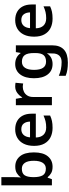

<svg xmlns="http://www.w3.org/2000/svg" viewBox="903 -1704 1040 2887"><g transform="rotate(-90 1423.5 -260.0)"><path d="M204 -580Q204 -547 202.5 -517.5Q201 -488 199 -471H204Q227 -505 265 -528Q303 -551 364 -551Q459 -551 517.5 -480.5Q576 -410 576 -271Q576 -132 517 -61Q458 10 361 10Q300 10 263.5 -12Q227 -34 204 -63H195L173 0H81V-760H204ZM330 -452Q260 -452 232.5 -410.5Q205 -369 204 -283V-272Q204 -184 231.5 -137.5Q259 -91 332 -91Q389 -91 419.5 -138Q450 -185 450 -273Q450 -362 419 -407Q388 -452 330 -452Z M923 -552Q996 -552 1048.5 -522.5Q1101 -493 1129.5 -438Q1158 -383 1158 -306V-242H800Q802 -167 841 -126.5Q880 -86 951 -86Q1003 -86 1044.5 -96Q1086 -106 1130 -126V-27Q1090 -8 1047.5 1Q1005 10 945 10Q865 10 804 -20.5Q743 -51 708.5 -113Q674 -175 674 -267Q674 -359 705.5 -422.5Q737 -486 793 -519Q849 -552 923 -552ZM923 -460Q872 -460 840 -427Q808 -394 802 -329H1039Q1038 -387 1010 -423.5Q982 -460 923 -460Z M1568 -552Q1580 -552 1596 -550.5Q1612 -549 1623 -547L1612 -432Q1603 -434 1588.5 -436Q1574 -438 1562 -438Q1523 -438 1487.5 -420.5Q1452 -403 1430.5 -368.5Q1409 -334 1409 -281V0H1286V-542H1382L1399 -447H1404Q1429 -490 1470.5 -521Q1512 -552 1568 -552Z M1905 -552Q1957 -552 1998 -532Q2039 -512 2068 -471H2072L2084 -542H2186V4Q2186 121 2121.5 180.5Q2057 240 1927 240Q1869 240 1820 232.5Q1771 225 1728 207V104Q1820 146 1935 146Q1997 146 2030.5 111Q2064 76 2064 11V-4Q2064 -19 2065 -39Q2066 -59 2067 -71H2063Q2035 -29 1995 -9.5Q1955 10 1904 10Q1804 10 1747.5 -64Q1691 -138 1691 -270Q1691 -401 1748 -476.5Q1805 -552 1905 -552ZM1938 -451Q1879 -451 1848 -404.5Q1817 -358 1817 -268Q1817 -179 1847.5 -133.5Q1878 -88 1940 -88Q2007 -88 2038.5 -125Q2070 -162 2070 -250V-269Q2070 -367 2038.5 -409Q2007 -451 1938 -451Z M2565 -552Q2638 -552 2690.5 -522.5Q2743 -493 2771.5 -438Q2800 -383 2800 -306V-242H2442Q2444 -167 2483 -126.5Q2522 -86 2593 -86Q2645 -86 2686.5 -96Q2728 -106 2772 -126V-27Q2732 -8 2689.5 1Q2647 10 2587 10Q2507 10 2446 -20.5Q2385 -51 2350.5 -113Q2316 -175 2316 -267Q2316 -359 2347.5 -422.5Q2379 -486 2435 -519Q2491 -552 2565 -552ZM2565 -460Q2514 -460 2482 -427Q2450 -394 2444 -329H2681Q2680 -387 2652 -423.5Q2624 -460 2565 -460Z"/></g></svg>

Font: Noto Sans New Tai Lue SemiBold
Style: Regular
Weight: 600
Version: Version 2.003